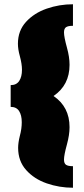

<svg xmlns="http://www.w3.org/2000/svg" viewBox="-20 -823 392 900"><path d="M322 -702Q299 -702 289.5 -695.5Q280 -689 280 -671Q280 -650 294 -599Q306 -556 306 -519Q306 -424 231 -373Q306 -322 306 -227Q306 -191 294 -147Q280 -96 280 -75Q280 -57 289.5 -50.5Q299 -44 322 -44V57Q258 57 199 36.5Q140 16 102.5 -26Q65 -68 65 -130Q65 -154 73 -186Q82 -219 82 -250Q82 -283 69.5 -302.5Q57 -322 30 -322V-424Q57 -424 70 -443.5Q83 -463 83 -496Q83 -523 73 -560Q64 -592 64 -618Q64 -679 102 -720.5Q140 -762 199 -782.5Q258 -803 322 -803Z"/></svg>

Font: Mantou Sans
Style: Regular
Weight: 400
Designer: Mant0u / artakana
Foundry: Mant0u / artakana
Version: Version 1.001;October 22, 2023;FontCreator 14.0.0.2901 64-bi